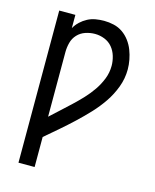

<svg xmlns="http://www.w3.org/2000/svg" viewBox="-112 -820 724 896"><g transform="rotate(15 250.0 -371.5)"><path d="M64 0V-735H142V-671Q152 -689 167 -703Q182 -717 200 -726.5Q218 -736 238.5 -739.5Q259 -743 279 -743Q303 -743 326.5 -737.5Q350 -732 369.5 -718.5Q389 -705 403.5 -685.5Q418 -666 426.5 -644Q435 -622 439.5 -598.5Q444 -575 444 -552Q444 -508 428.5 -466.5Q413 -425 388.5 -389Q364 -353 334.5 -321.5Q305 -290 273 -260Q241 -230 208 -201.5Q175 -173 142 -145V0ZM142 -243Q166 -265 190 -287Q214 -309 237.5 -331Q261 -353 283.5 -377Q306 -401 324.5 -428Q343 -455 355 -485.5Q367 -516 367 -549Q367 -572 360 -595.5Q353 -619 338 -637Q323 -655 300.5 -664Q278 -673 254 -673Q231 -673 208.5 -665.5Q186 -658 170 -641Q154 -624 148 -601Q142 -578 142 -555Z"/></g></svg>

Font: Moesevka
Style: Regular
Weight: 400
Monospace: yes
Designer: Belleve Invis
Foundry: Belleve Invis
Version: Version 32.5.0; ttfautohint (v1.8.4)